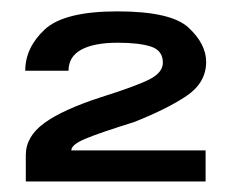

<svg xmlns="http://www.w3.org/2000/svg" viewBox="-20 -702 420 346"><path d="M26.5 -375H350.5V-431H108.5Q108.5 -441.5 134.5 -452.2Q160.5 -463 221.5 -482Q281 -505.5 316.2 -529.2Q351.5 -553 351.5 -590.5Q351.5 -622.5 320 -652Q288.5 -681.5 191.5 -681.5Q95.5 -681.5 60.5 -648.8Q25.5 -616 25.5 -574.5H103.5Q103.5 -600 126.5 -612.5Q149.5 -625 192 -625Q231 -625 252.2 -618Q273.5 -611 273.5 -589Q273.5 -571.5 249.8 -559.2Q226 -547 162.5 -527Q93 -504.5 59.8 -480.2Q26.5 -456 26.5 -422.5Z"/></svg>

Font: Anybody Thin
Style: Bold
Weight: 700
Version: Version 1.113;gftools[0.9.25]